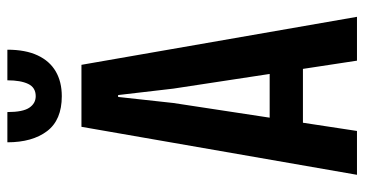

<svg xmlns="http://www.w3.org/2000/svg" viewBox="-248 -716 965 508"><g transform="rotate(-90 234.0 -462.5)"><path d="M25 0 152 -729H316L443 0H327L253 -486L236 -632H231L215 -486L141 0ZM148 -143 159 -231H309L320 -143ZM233 -781Q170 -781 140.5 -820Q111 -859 111 -925H191Q191 -884 202.5 -867Q214 -850 233 -850Q256 -850 265.5 -870Q275 -890 275 -925H356Q356 -877 341 -845Q326 -813 298.5 -797Q271 -781 233 -781Z"/></g></svg>

Font: Hubot Sans Condensed SemiBold
Style: Regular
Weight: 600
Width: 3
Designer: Deni Anggara
Foundry: GitHub, Inc., Subsidiary of Microsoft Corporation
Version: Version 2.000